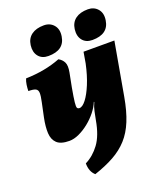

<svg xmlns="http://www.w3.org/2000/svg" viewBox="-166 -787 945 1135"><g transform="rotate(-20 306.0 -219.5)"><path d="M158 9Q104 9 80 -14Q56 -37 54 -77.5Q52 -118 63 -172L82 -262Q90 -298 89.5 -317.5Q89 -337 75.5 -344Q62 -351 30 -351Q30 -369 33 -389.5Q36 -410 43 -426Q164 -429 261 -467Q283 -455 293.5 -434Q304 -413 296 -371L279 -284Q268 -223 265 -195Q262 -167 266 -160Q270 -153 280 -153Q299 -153 322 -182.5Q345 -212 367 -265Q389 -318 404 -388L416 -458H610L551 -125Q536 -40 511.5 20Q487 80 449.5 121.5Q412 163 359 192.5Q306 222 234 246Q203 219 203 167Q255 141 292.5 90Q330 39 346 -52Q351 -78 356.5 -104.5Q362 -131 374 -157L372 -159Q360 -129 336.5 -99.5Q313 -70 282.5 -45.5Q252 -21 219.5 -6Q187 9 158 9ZM213 -505Q172.5 -505 151.4 -531.5Q130.2 -558 135.6 -601Q141 -642 170.3 -663.5Q199.5 -685 248.1 -685Q286.8 -685 309.8 -658Q332.7 -631 325.5 -587Q312.9 -505 213 -505ZM490 -505Q449.5 -505 428.4 -531.5Q407.2 -558 412.6 -601Q418 -642 447.3 -663.5Q476.5 -685 525.1 -685Q563.8 -685 586.8 -658Q609.7 -631 602.5 -587Q589.9 -505 490 -505Z"/></g></svg>

Font: Vollkorn Black
Style: Italic
Weight: 900
Italic angle: -11°
Designer: Friedrich Althausen
Foundry: Friedrich Althausen
Version: Version 5.000; ttfautohint (v1.8.3)